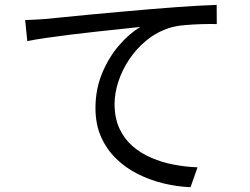

<svg xmlns="http://www.w3.org/2000/svg" viewBox="-20 -748 1040 799"><path d="M84.7 -664.4Q113.5 -665.4 136.6 -666.9Q159.7 -668.4 174.3 -669.4Q198.3 -671.8 243.5 -676.4Q288.7 -681 348.1 -686.7Q407.5 -692.5 475.3 -698.4Q543.1 -704.3 612.1 -710.3Q667 -714.9 715.9 -718.4Q764.8 -721.9 806.8 -724.3Q848.8 -726.7 881.7 -727.7L882.1 -647.9Q853.7 -648.5 817.7 -647.5Q781.6 -646.5 746.8 -643.3Q712 -640.1 686.5 -632.3Q633 -615.3 590.4 -580.6Q547.8 -545.8 518 -501.2Q488.2 -456.5 472.5 -408.2Q456.8 -359.9 456.8 -315.5Q456.8 -256.9 476.9 -213.4Q496.9 -170 531.5 -140Q566.1 -110 610.3 -91.1Q654.5 -72.1 703.8 -62.8Q753 -53.5 802 -51.7L773 30.9Q717.6 28.9 661.3 15.4Q605 1.9 553.9 -23.7Q502.8 -49.2 463.1 -88Q423.4 -126.7 400.3 -178.9Q377.3 -231.1 377.3 -298.2Q377.3 -376.3 404.8 -442.8Q432.3 -509.2 475.3 -559Q518.2 -608.9 564.1 -635.9Q532 -632.3 484.8 -627.4Q437.6 -622.5 383.5 -616.6Q329.4 -610.6 275 -604Q220.6 -597.4 173.3 -590.5Q126 -583.6 93.6 -576.9Z"/></svg>

Font: Noto Sans HK Thin
Style: Regular
Weight: 100
Designer: Ryoko NISHIZUKA 西塚涼子 (kana, bopomofo & ideographs); Paul D. Hunt (Latin, Greek & Cyrillic); Sandoll Communications 산돌커뮤니
Foundry: Adobe
Version: Version 2.004-H2;hotconv 1.0.118;makeotfexe 2.5.65603